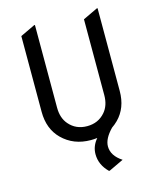

<svg xmlns="http://www.w3.org/2000/svg" viewBox="-139 -854 966 1171"><g transform="rotate(-15 344.0 -268.5)"><path d="M590.8 -756.8V-234.4Q590.8 -127 524.9 -61Q507.3 -43.5 487.8 -30.3Q433.6 25.4 433.6 74.2Q433.6 133.3 499 175.8L406.2 219.7H401.4Q348.1 167.5 348.1 100.6Q348.1 49.3 384.3 7.3Q364.7 9.8 344.2 9.8Q234.9 9.8 163.6 -61Q97.7 -126.5 97.7 -234.4V-712.9L190.4 -756.8H195.3V-234.4Q195.3 -168.9 230.5 -128.4Q273.9 -78.1 344.2 -78.1Q414.6 -78.1 458 -128.4Q493.2 -168.9 493.2 -234.4V-712.9L585.9 -756.8Z"/></g></svg>

Font: Nova Round
Style: Book
Weight: 400
Version: Version 2.000